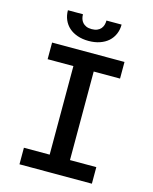

<svg xmlns="http://www.w3.org/2000/svg" viewBox="-132 -997 864 1083"><g transform="rotate(15 300.0 -455.0)"><path d="M88.4 -710.9H511.2V-613.8H357.4V-96.7H511.2V0H88.4V-96.7H238.8V-613.8H88.4ZM440.9 -910.2Q440.9 -879.9 429.9 -854.5Q418.9 -829.1 398.7 -811Q378.4 -793 349.4 -783Q320.3 -772.9 284.2 -772.9Q248 -772.9 219 -783Q189.9 -793 169.7 -811Q149.4 -829.1 138.4 -854.5Q127.4 -879.9 127.4 -910.2H215.3Q215.3 -896.5 219 -884.3Q222.7 -872.1 231 -862.5Q239.3 -853 252.2 -847.4Q265.1 -841.8 284.2 -841.8Q302.7 -841.8 315.9 -847.4Q329.1 -853 337.2 -862.5Q345.2 -872.1 348.9 -884.3Q352.5 -896.5 352.5 -910.2Z"/></g></svg>

Font: Roboto Mono
Style: Regular
Weight: 500
Designer: Google
Version: Version 2.000986; 2015; ttfautohint (v1.3)